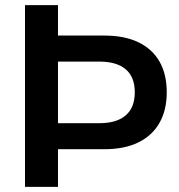

<svg xmlns="http://www.w3.org/2000/svg" viewBox="-20 -725 694 745"><path d="M77 0V-705H205V-587H385Q463 -587 517 -561Q571 -535 599 -486Q627 -437 627 -367Q627 -298 599 -248.5Q571 -199 517 -172.5Q463 -146 385 -146H205V0ZM205 -247H365Q433 -247 468 -277.5Q503 -308 503 -367Q503 -426 468 -456Q433 -486 365 -486H205Z"/></svg>

Font: Nunito Sans 12pt ExtraLight 12pt
Style: Bold
Weight: 700
Version: Version 3.101;gftools[0.9.27]